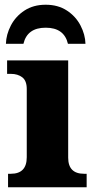

<svg xmlns="http://www.w3.org/2000/svg" viewBox="-20 -791 405 811"><path d="M14 -57H26Q93 -57 93 -127V-415Q93 -450 74 -464.5Q55 -479 26 -479H10V-536H268V-125Q268 -57 335 -57H346V0H14ZM173 -771Q225 -771 262.5 -746.5Q300 -722 320 -683.5Q340 -645 341 -606H267Q251 -674 173 -674Q95 -674 79 -606H5Q6 -645 26 -683.5Q46 -722 83.5 -746.5Q121 -771 173 -771Z"/></svg>

Font: Noto Serif ExtraBold
Style: Regular
Weight: 800
Designer: Monotype Design Team
Foundry: Monotype Imaging Inc.
Version: Version 1.001